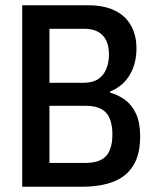

<svg xmlns="http://www.w3.org/2000/svg" viewBox="-20 -706 582 726"><path d="M64 0V-686H313Q373 -686 413.5 -666.5Q454 -647 475 -610Q496 -573 496 -523Q496 -481 483 -448Q470 -415 447.5 -393Q425 -371 396 -360V-356Q428 -347 454 -327.5Q480 -308 495 -274.5Q510 -241 510 -190Q510 -122 484 -80Q458 -38 409 -19Q360 0 291 0ZM167 -90H304Q357 -90 381 -116Q405 -142 405 -198Q405 -232 395.5 -256.5Q386 -281 363.5 -293.5Q341 -306 304 -306H167ZM167 -393H296Q330 -393 350.5 -406.5Q371 -420 381.5 -444.5Q392 -469 392 -500Q392 -547 368.5 -572Q345 -597 300 -597H167Z"/></svg>

Font: Archivo Condensed Medium
Style: Regular
Weight: 500
Width: 3
Designer: Hector Gatti
Foundry: Omnibus-Type
Version: Version 2.001